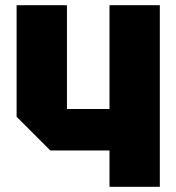

<svg xmlns="http://www.w3.org/2000/svg" viewBox="-20 -720 680 740"><path d="M596 -700V0H402V-140H174L44 -270V-700H238V-300H402V-700Z"/></svg>

Font: Tektur ExtraBold
Style: Regular
Weight: 800
Designer: Adam Jagosz
Foundry: Adam Jagosz
Version: Version 1.005;gftools[0.9.30]